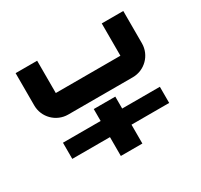

<svg xmlns="http://www.w3.org/2000/svg" viewBox="-146 -890 1132 1081"><g transform="rotate(-30 420.0 -350.0)"><path d="M105 -122.5H350V0H490V-122.5H735V-227.5H490V-305H350V-227.5H105ZM70 -490C70 -412.7 132.7 -350 210 -350H630C707.3 -350 770 -412.7 770 -490V-700H630V-490H210V-700H70Z"/></g></svg>

Font: Abstante
Style: Regular
Weight: 500
Designer: Valerio Brotto (Silverblur_type)
Version: Version 1.000;Glyphs 3.1.2 (3151)